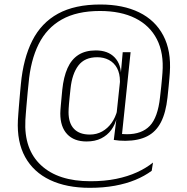

<svg xmlns="http://www.w3.org/2000/svg" viewBox="-20 -682 850 874"><path d="M374 -38Q317 -38 285.8 -71.2Q254.5 -104.5 254.5 -165.5Q254.5 -172.5 255.2 -182Q256 -191.5 257 -204.2Q258 -217 259.8 -234Q261.5 -251 263.5 -273.5Q269.5 -331.5 287.2 -371.5Q305 -411.5 336.8 -432Q368.5 -452.5 416 -452.5Q471.5 -452.5 502 -420.5Q532.5 -388.5 531 -333H541L525.5 -299Q526 -302 526 -305.2Q526 -308.5 526 -311.5Q526 -348 512.5 -372.5Q499 -397 475.5 -409.2Q452 -421.5 422.5 -421.5Q365.5 -421.5 336.8 -383.8Q308 -346 301 -278Q298.5 -255.5 296.8 -238.2Q295 -221 294 -208.5Q293 -196 292.5 -187Q292 -178 292 -171.5Q292 -121.5 316.8 -95.5Q341.5 -69.5 389 -69.5Q420 -69.5 445 -83.5Q470 -97.5 487.8 -122.2Q505.5 -147 514 -180L521 -147.5H512Q504.5 -115 486.5 -90.5Q468.5 -66 440.5 -52Q412.5 -38 374 -38ZM498 -45 511 -150 510 -158 528.5 -332.5 529.5 -342 538.5 -443V-444.5H574.5L533 -48.5ZM522.5 -74Q530.5 -72.5 538 -71.8Q545.5 -71 558 -71Q625.5 -71 662 -109.2Q698.5 -147.5 708.5 -239.5Q711.5 -265 713.8 -287Q716 -309 717.5 -325.8Q719 -342.5 719.5 -350.5Q726.5 -440.5 694.2 -503.2Q662 -566 596 -599Q530 -632 435 -632Q330 -632 261.2 -593.2Q192.5 -554.5 155.8 -480.8Q119 -407 110 -301.5Q108 -283 106.2 -264.5Q104.5 -246 103 -228.8Q101.5 -211.5 100 -195.2Q98.5 -179 97.5 -164Q96.5 -149 95.5 -135.5Q88.5 -2.5 166.8 70.2Q245 143 392 143Q456 143 508.8 132.2Q561.5 121.5 603.5 102.2Q645.5 83 676.5 58L670.5 95.5Q638 119.5 596.2 136.8Q554.5 154 502.8 163.5Q451 173 389 173Q282.5 173 207.5 137.2Q132.5 101.5 94.5 32.8Q56.5 -36 61.5 -135.5Q62.5 -149.5 63.5 -165Q64.5 -180.5 66 -197Q67.5 -213.5 68.8 -230.5Q70 -247.5 71.8 -264.8Q73.5 -282 75 -299Q86 -416 127 -497Q168 -578 244.2 -619.8Q320.5 -661.5 436.5 -661.5Q540 -661.5 613.2 -625.8Q686.5 -590 723.2 -520.5Q760 -451 753 -350.5Q752.5 -341 751 -324.8Q749.5 -308.5 747.5 -286.8Q745.5 -265 742.5 -238.5Q735 -169 712.5 -125.5Q690 -82 650.2 -61.8Q610.5 -41.5 551 -41Q534 -41 522.8 -42Q511.5 -43 498 -45Z"/></svg>

Font: Anek Bangla
Style: Extra-light
Weight: 200
Designer: Sulekha Rajkumar (Bangla), Yesha Goshar (Latin)
Foundry: Ek Type
Version: Version 1.002;March 21, 2022;FontCreator 13.0.0.2683 64-bit